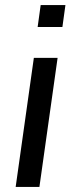

<svg xmlns="http://www.w3.org/2000/svg" viewBox="-20 -740 300 760"><path d="M227 -633H129L141 -720H239ZM136 0H42L114 -511H208Z"/></svg>

Font: Chivo
Style: Italic
Weight: 400
Italic angle: -8.05°
Designer: Hector Gatti
Foundry: Omnibus-Type
Version: Version 1.007